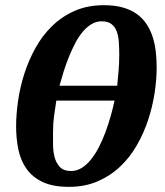

<svg xmlns="http://www.w3.org/2000/svg" viewBox="-20 -707 635 739"><path d="M583 -446.8Q583 -401.4 575.2 -349.9Q567.4 -298.3 550.8 -247.3Q534.2 -196.3 507.6 -149.4Q481 -102.5 443.4 -66.7Q405.8 -30.8 356.4 -9.3Q307.1 12.2 245.1 12.2Q184.1 12.2 144.5 -6.3Q105 -24.9 82.3 -56.9Q59.6 -88.9 50.8 -131.1Q42 -173.3 42 -221.2Q42 -266.6 49.6 -319.1Q57.1 -371.6 73.7 -423.3Q90.3 -475.1 116.7 -522.7Q143.1 -570.3 180.7 -606.9Q218.3 -643.6 267.8 -665.3Q317.4 -687 379.9 -687Q421.9 -687 453.4 -678Q484.9 -668.9 507.3 -652.6Q529.8 -636.2 544.4 -613.8Q559.1 -591.3 567.6 -564.7Q576.2 -538.1 579.6 -508.1Q583 -478 583 -446.8ZM196.8 -319.8Q192.4 -293.5 188.2 -262.2Q184.1 -231 184.1 -199.2V-152.8Q184.1 -127 189.7 -103.8Q195.3 -80.6 210 -64.7Q224.6 -48.8 253.9 -48.8Q275.4 -48.8 294.7 -60.8Q314 -72.8 330.3 -93.3Q346.7 -113.8 360.6 -140.6Q374.5 -167.5 385.7 -197.8Q397 -228 405.8 -259.3Q414.6 -290.5 420.9 -319.8ZM439 -494.1Q439 -520.5 437.5 -544.2Q436 -567.9 429.4 -585.7Q422.9 -603.5 409.2 -614.3Q395.5 -625 371.1 -625Q350.1 -625 332 -614Q314 -603 298.3 -584.5Q282.7 -565.9 269.8 -541.3Q256.8 -516.6 245.6 -489Q234.4 -461.4 225.3 -432.6Q216.3 -403.8 209 -377H431.2Q434.1 -405.8 436.5 -436Q439 -466.3 439 -494.1Z"/></svg>

Font: Charis SIL Phon
Style: Bold Italic
Weight: 700
Italic angle: -11°
Foundry: SIL International
Version: Version 5.000